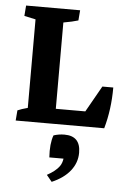

<svg xmlns="http://www.w3.org/2000/svg" viewBox="-52 -522 539 804"><g transform="rotate(5 217.0 -120.0)"><path d="M23.4 0 26.9 -43Q43.5 -50.3 69.3 -57.1V-429.2L21.5 -439.5L24.9 -483.4H252L248.5 -440.4Q225.1 -433.1 186.5 -426.3V-63.5H310.5L372.6 -173.3H418.5Q418.5 -80.6 395.5 0ZM195.8 242.7 173.3 215.3Q209 195.8 224.6 174.3Q234.4 160.6 236.8 141.6H177.2Q173.3 84 186.5 48.3Q208.5 41 232.4 41Q299.8 41 299.8 111.3Q299.8 153.3 272.9 187.3Q246.1 221.2 195.8 242.7Z"/></g></svg>

Font: Markazi Text
Style: Bold
Weight: 700
Designer: Borna Izadpanah (Arabic designer), Fiona Ross (Arabic design director) and Florian Runge (Latin designer)
Foundry: Borna Izadpanah and Florian Runge
Version: Version 1.001; ttfautohint (v1.8.3)